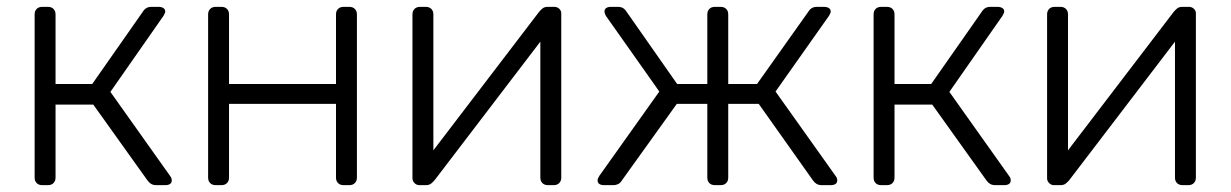

<svg xmlns="http://www.w3.org/2000/svg" viewBox="-20 -540 3589 560"><path d="M103 0Q93 0 87 -6Q81 -12 81 -22V-498Q81 -508 87 -514Q93 -520 103 -520H120Q130 -520 136 -514Q142 -508 142 -498V-295H249L396 -505Q401 -513 407 -516.5Q413 -520 422 -520H442Q451 -520 456.5 -516.5Q462 -513 462 -506Q462 -504 460.5 -501Q459 -498 457 -494L302 -272L476 -27Q481 -21 481 -14Q481 -7 476 -3.5Q471 0 462 0H436Q427 0 421 -3.5Q415 -7 410 -14L252 -235H142V-22Q142 -12 136 -6Q130 0 120 0Z M609 0Q599 0 593 -6Q587 -12 587 -22V-498Q587 -508 593 -514Q599 -520 609 -520H626Q636 -520 642 -514Q648 -508 648 -498V-295H960V-498Q960 -508 966 -514Q972 -520 982 -520H999Q1009 -520 1015 -514Q1021 -508 1021 -498V-22Q1021 -12 1015 -6Q1009 0 999 0H982Q972 0 966 -6Q960 -12 960 -22V-237H648V-22Q648 -12 642 -6Q636 0 626 0Z M1203 0Q1195 0 1189 -6Q1183 -12 1183 -20V-498Q1183 -508 1189 -514Q1195 -520 1205 -520H1222Q1232 -520 1238 -514Q1244 -508 1244 -498V-49L1226 -78L1552 -505Q1557 -511 1562.5 -515.5Q1568 -520 1578 -520H1597Q1605 -520 1611 -514.5Q1617 -509 1617 -501V-22Q1617 -12 1611 -6Q1605 0 1595 0H1578Q1568 0 1562 -6Q1556 -12 1556 -22V-441L1577 -446L1248 -15Q1244 -10 1238 -5Q1232 0 1222 0Z M1742 0Q1733 0 1728 -3.5Q1723 -7 1723 -14Q1723 -19 1728 -27L1903 -273L1747 -494Q1745 -498 1744 -501Q1743 -504 1743 -506Q1743 -513 1748 -516.5Q1753 -520 1762 -520H1782Q1791 -520 1797 -516.5Q1803 -513 1808 -505L1955 -295H2043V-498Q2043 -508 2049 -514Q2055 -520 2065 -520H2082Q2092 -520 2098 -514Q2104 -508 2104 -498V-295H2188L2337 -505Q2342 -513 2348 -516.5Q2354 -520 2363 -520H2383Q2392 -520 2397.5 -516.5Q2403 -513 2403 -506Q2403 -504 2401.5 -501Q2400 -498 2398 -494L2242 -273L2417 -27Q2422 -21 2422 -14Q2422 -7 2417 -3.5Q2412 0 2403 0H2377Q2368 0 2362 -3.5Q2356 -7 2351 -14L2193 -237H2104V-22Q2104 -12 2098 -6Q2092 0 2082 0H2065Q2055 0 2049 -6Q2043 -12 2043 -22V-237H1954L1794 -14Q1790 -7 1783.5 -3.5Q1777 0 1768 0Z M2550 0Q2540 0 2534 -6Q2528 -12 2528 -22V-498Q2528 -508 2534 -514Q2540 -520 2550 -520H2567Q2577 -520 2583 -514Q2589 -508 2589 -498V-295H2696L2843 -505Q2848 -513 2854 -516.5Q2860 -520 2869 -520H2889Q2898 -520 2903.5 -516.5Q2909 -513 2909 -506Q2909 -504 2907.5 -501Q2906 -498 2904 -494L2749 -272L2923 -27Q2928 -21 2928 -14Q2928 -7 2923 -3.5Q2918 0 2909 0H2883Q2874 0 2868 -3.5Q2862 -7 2857 -14L2699 -235H2589V-22Q2589 -12 2583 -6Q2577 0 2567 0Z M3054 0Q3046 0 3040 -6Q3034 -12 3034 -20V-498Q3034 -508 3040 -514Q3046 -520 3056 -520H3073Q3083 -520 3089 -514Q3095 -508 3095 -498V-49L3077 -78L3403 -505Q3408 -511 3413.5 -515.5Q3419 -520 3429 -520H3448Q3456 -520 3462 -514.5Q3468 -509 3468 -501V-22Q3468 -12 3462 -6Q3456 0 3446 0H3429Q3419 0 3413 -6Q3407 -12 3407 -22V-441L3428 -446L3099 -15Q3095 -10 3089 -5Q3083 0 3073 0Z"/></svg>

Font: Rubik Light
Style: Regular
Weight: 300
Designer: Hubert and Fischer
Foundry: Hubert and Fischer
Version: Version 2.300;gftools[0.9.30]